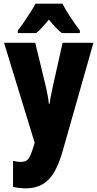

<svg xmlns="http://www.w3.org/2000/svg" viewBox="-20 -879 531 1046"><path d="M2 -646H172L230 -406Q236 -381 240.5 -355.5Q245 -330 246 -313H250Q252 -330 256 -351.5Q260 -373 267 -404L321 -646H489L322 -58Q290 55 243 101Q196 147 121 147Q102 147 84.5 145Q67 143 51 139V-3Q71 3 91 3Q111 3 123 -3.5Q135 -10 144.5 -30.5Q154 -51 166 -91L169 -101ZM320 -859Q354 -794 415 -713V-699H316Q286 -723 246 -772Q202 -719 178 -699H77V-713Q91 -730 110 -758Q129 -786 147 -814Q165 -842 173 -859Z"/></svg>

Font: Noto Sans Kannada UI ExtraCondensed Black
Style: Regular
Weight: 900
Width: 2
Designer: Jelle Bosma - Monotype Design Team
Foundry: Monotype Imaging Inc.
Version: Version 2.005; ttfautohint (v1.8.4.7-5d5b)